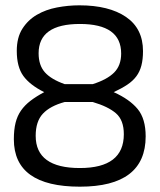

<svg xmlns="http://www.w3.org/2000/svg" viewBox="-20 -691 600 721"><path d="M278 -671Q389 -671 453 -627.5Q517 -584 517 -499Q517 -468 511 -445Q505 -422 492 -404.5Q479 -387 458 -373Q437 -359 407 -345Q467 -318 497 -281.5Q527 -245 527 -179Q527 10 280 10Q32 10 32 -168Q32 -204 38.5 -230Q45 -256 59 -276Q73 -296 94.5 -312.5Q116 -329 146 -345Q92 -372 67.5 -406Q43 -440 43 -500Q43 -550 64 -583Q85 -616 118.5 -635.5Q152 -655 194 -663Q236 -671 278 -671ZM114 -181Q114 -60 280 -60Q445 -60 445 -187Q445 -240 415.5 -265.5Q386 -291 328 -308H223Q168 -293 141 -264Q114 -235 114 -181ZM435 -490Q435 -601 280 -601Q125 -601 125 -491Q125 -446 148.5 -419.5Q172 -393 223 -375H328Q382 -392 408.5 -418.5Q435 -445 435 -490Z"/></svg>

Font: Sunflower Light
Style: Regular
Weight: 300
Designer: JIKJI
Foundry: JIKJI
Version: Version 1.00